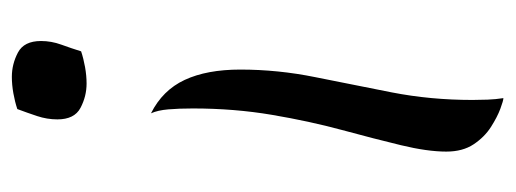

<svg xmlns="http://www.w3.org/2000/svg" viewBox="-286 -552 849 316"><g transform="rotate(90 138.0 -393.5)"><path d="M229 -704Q229 -673 218.5 -629.5Q208 -586 193.5 -532.5Q179 -479 168.5 -417Q158 -355 158 -287Q158 -264 159.5 -246.5Q161 -229 166 -218Q128 -237 111 -273.5Q94 -310 94 -365Q94 -427 106.5 -488.5Q119 -550 131.5 -614Q144 -678 144 -747Q144 -759 143.5 -772Q143 -785 141 -798Q145 -798 158.5 -793Q172 -788 188.5 -777.5Q205 -767 217 -749Q229 -731 229 -704ZM159 2Q147 6 133 8.5Q119 11 106 11Q85 11 66 1Q47 -9 47 -37Q47 -54 53 -70.5Q59 -87 64 -103Q76 -107 90 -109.5Q104 -112 117 -112Q138 -112 157 -102Q176 -92 176 -64Q176 -47 170.5 -30.5Q165 -14 159 2Z"/></g></svg>

Font: Merienda Light
Style: Regular
Weight: 300
Designer: Eduardo Rodriguez Tunni
Foundry: Eduardo Rodriguez Tunni
Version: Version 2.001; ttfautohint (v1.8.4.7-5d5b)